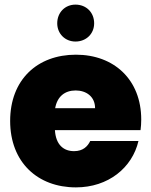

<svg xmlns="http://www.w3.org/2000/svg" viewBox="-20 -805 656 832"><path d="M308 -413C353 -413 392 -387 392 -336H219C228 -387 261 -413 308 -413ZM371 -194C360 -171 340 -150 301 -150C257 -150 222 -176 218 -241H589C591 -256 592 -271 592 -287C592 -460 474 -568 309 -568C141 -568 24 -459 24 -281C24 -102 143 7 309 7C449 7 553 -78 580 -194ZM307 -625C354 -625 388 -659 388 -704C388 -751 354 -785 307 -785C262 -785 228 -751 228 -704C228 -659 262 -625 307 -625Z"/></svg>

Font: SVN-Poppins ExtraBold
Style: Regular
Weight: 800
Designer: Ninad Kale (Devanagari), Jonny Pinhorn (Latin)
Foundry: Indian Type Foundry
Version: Version 3.002 2017; ttfautohint (v1.8.3)